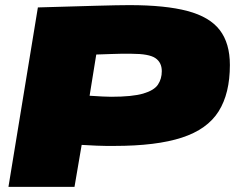

<svg xmlns="http://www.w3.org/2000/svg" viewBox="-20 -730 918 750"><path d="M13 0 128 -701Q265 -705 354.5 -707.5Q444 -710 485 -710Q626 -710 712.5 -687Q799 -664 838.5 -612.5Q878 -561 878 -476Q878 -365 834 -295Q790 -225 690.5 -192.5Q591 -160 427 -160Q410 -160 394.5 -160Q379 -160 357 -161Q335 -162 299 -164L271 0ZM356 -517 330 -356Q365 -354 381 -353Q397 -352 414 -352Q497 -352 539.5 -364.5Q582 -377 597 -399.5Q612 -422 612 -452Q612 -486 587 -503Q562 -520 494 -520Q467 -520 450.5 -520Q434 -520 414 -519Q394 -518 356 -517Z"/></svg>

Font: Georama Extended Black
Style: Italic
Weight: 900
Width: 7
Italic angle: -9°
Designer: Jean-Baptiste Levee
Foundry: Production Type
Version: Version 1.000